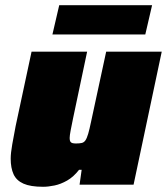

<svg xmlns="http://www.w3.org/2000/svg" viewBox="-20 -708 640 736"><path d="M145 8Q97 8 70 -4Q43 -16 32 -40Q21 -64 21 -100Q21 -121 27 -155Q33 -189 40 -225L101 -510H314L260 -254Q255 -230 251 -209Q247 -188 247 -179Q247 -170 249.5 -165.5Q252 -161 257.5 -159.5Q263 -158 271 -158Q285 -158 293.5 -160Q302 -162 307.5 -170Q313 -178 318 -195Q323 -212 329 -241L387 -510H600L492 0H285L293 -57H283Q262 -30 237.5 -16Q213 -2 189 3Q165 8 145 8ZM181 -576 207 -688H563L537 -576Z"/></svg>

Font: Saira Thin Black
Style: Italic
Weight: 900
Italic angle: -12°
Version: Version 1.101